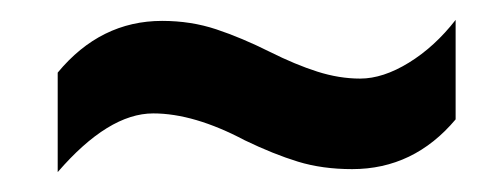

<svg xmlns="http://www.w3.org/2000/svg" viewBox="-20 -449 497 193"><path d="M226 -308Q175 -335 134 -335Q89 -335 38 -276V-376Q81 -428 143 -428Q172 -428 197.5 -419.5Q223 -411 251 -397Q277 -384 299 -377Q321 -370 342 -370Q365 -370 391 -386Q417 -402 438 -429V-329Q396 -279 334 -279Q304 -279 279.5 -286.5Q255 -294 226 -308Z"/></svg>

Font: Noto Sans ExtraCondensed SemiBold
Style: Italic
Weight: 600
Width: 2
Italic angle: -12°
Designer: Monotype Design Team
Foundry: Monotype Imaging Inc.
Version: Version 2.013; ttfautohint (v1.8.4.7-5d5b)